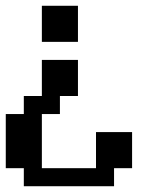

<svg xmlns="http://www.w3.org/2000/svg" viewBox="-20 -520 540 665"><path d="M0 -125H62.5V-187.5H125V-312.5H250V-187.5H187.5V-125H125V62.5H312.5V-62.5H437.5V62.5H375V125H62.5V62.5H0ZM125 -500H250V-375H125Z"/></svg>

Font: NeoDunggeunmo
Style: Regular
Weight: 400
Monospace: yes
Version: Version 1.600